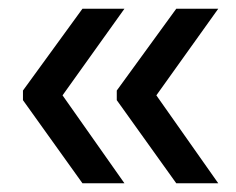

<svg xmlns="http://www.w3.org/2000/svg" viewBox="-20 -463 540 439"><path d="M479 -443 337.5 -245 479 -44H383L247 -234V-256L383 -443ZM264.5 -443 123 -245 264.5 -44H168.5L32.5 -234V-256L168.5 -443Z"/></svg>

Font: Anek Kannada Medium Medium
Style: Regular
Weight: 500
Version: Version 1.003